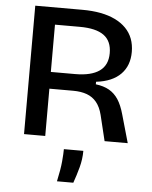

<svg xmlns="http://www.w3.org/2000/svg" viewBox="-59 -709 778 983"><g transform="rotate(5 330.0 -217.0)"><path d="M82 0V-660H324Q376 -660 418 -652Q460 -644 493 -628Q526 -612 549 -588.5Q572 -565 583.5 -534.5Q595 -504 595 -467Q595 -432 584.5 -403.5Q574 -375 552.5 -353Q531 -331 499.5 -317.5Q468 -304 426 -299V-286Q467 -281 495 -265Q523 -249 542 -220Q561 -191 574 -144L615 0H496L464 -132Q454 -172 434 -196.5Q414 -221 384 -232Q354 -243 313 -243H191V0ZM191 -329H316Q398 -329 440.5 -359Q483 -389 483 -451Q483 -513 442.5 -542.5Q402 -572 318 -572H191ZM271 226Q285 162 288.5 121.5Q292 81 292 59H392Q392 102 380.5 144.5Q369 187 355 226Z"/></g></svg>

Font: Bricolage Grotesque 96pt ExtraBold Medium
Style: Regular
Weight: 500
Version: Version 1.001;gftools[0.9.33.dev8+g029e19f]